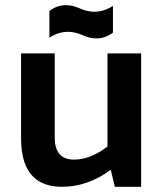

<svg xmlns="http://www.w3.org/2000/svg" viewBox="-20 -718 623 738"><path d="M522.5 -512.7V0H421.4L405.8 -65.4Q317.4 0 218.3 0Q61 0 61 -186V-512.7H190.4V-189.5Q190.4 -104.5 264.6 -104.5Q327.6 -104.5 393.1 -154.8V-512.7ZM169.9 -675.8Q199.2 -698.2 233.4 -698.2Q258.8 -698.2 287.1 -685.5Q315.4 -672.9 342.8 -672.9Q379.4 -672.9 414.1 -695.3V-592.8Q384.8 -570.3 350.6 -570.3Q325.2 -570.3 296.9 -583Q268.6 -595.7 241.2 -595.7Q204.6 -595.7 169.9 -573.2Z"/></svg>

Font: SansationBold
Style: Bold
Weight: 700
Designer: Bernd Montag
Version: Version 1.301